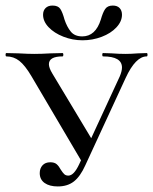

<svg xmlns="http://www.w3.org/2000/svg" viewBox="-25 -659 551 691"><path d="M-2 -456Q-5 -456 -5 -462Q-5 -468 -2 -468L41 -467Q77 -465 98 -465Q124 -465 158 -467L200 -468Q203 -468 203 -462Q203 -456 200 -456Q151 -456 151 -428Q151 -415 163 -395L312 -147L273 -71L88 -385Q65 -424 44.5 -440Q24 -456 -2 -456ZM414 -416Q414 -456 346 -456Q343 -456 343 -462Q343 -468 346 -468L377 -467Q403 -465 427 -465Q446 -465 472 -467L503 -468Q506 -468 506 -462Q506 -456 503 -456Q463 -456 427 -378L282 -64Q264 -24 241 -6Q218 12 183 12Q153 12 135.5 -0.5Q118 -13 118 -36Q118 -53 128 -64Q138 -75 156 -75Q171 -75 179 -68Q187 -61 194 -48Q201 -37 206.5 -32Q212 -27 221 -27Q241 -27 260 -68L406 -384Q414 -403 414 -416ZM338 -589Q345 -614 353.5 -626.5Q362 -639 381 -639Q397 -639 405.5 -630Q414 -621 414 -606Q414 -582 394 -560.5Q374 -539 341 -526.5Q308 -514 272 -514Q236 -514 203 -527Q170 -540 150 -561Q130 -582 130 -606Q130 -621 139 -630Q148 -639 164 -639Q184 -639 192 -627Q200 -615 207 -589Q216 -562 230 -545Q244 -528 271 -528Q319 -528 338 -589Z"/></svg>

Font: Cormorant SC Medium
Style: Regular
Weight: 500
Designer: Christian Thalmann (Catharsis Fonts)
Foundry: Catharsis Fonts
Version: Version 4.000